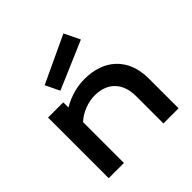

<svg xmlns="http://www.w3.org/2000/svg" viewBox="-224 -1096 1290 1290"><g transform="rotate(-45 420.5 -451.5)"><path d="M90.3 0H234.9V-388.2C282.7 -433.6 355 -460 417 -460C536.1 -460 610.4 -386.7 610.4 -259.8V0H754.4V-283.2C754.4 -482.9 624 -586.4 447.8 -586.4C380.9 -586.4 312 -571.3 234.9 -527.3V-576.2H90.3ZM276.4 -645 617.2 -791 563 -902.8 228 -746.1Z"/></g></svg>

Font: Krona One
Style: Regular
Weight: 400
Designer: Yvonne Schüttler
Foundry: Yvonne Schüttler
Version: Version 1.002